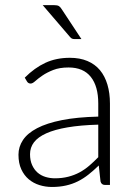

<svg xmlns="http://www.w3.org/2000/svg" viewBox="-20 -736 526 764"><path d="M398.5 0Q383.5 0 380 -14L373 -77.5Q352.5 -57.5 332.2 -41.5Q312 -25.5 290 -14.5Q268 -3.5 242.5 2.2Q217 8 186.5 8Q161 8 137 0.5Q113 -7 94.5 -22.5Q76 -38 64.8 -62.2Q53.5 -86.5 53.5 -120.5Q53.5 -152 71.5 -179Q89.5 -206 127.8 -226Q166 -246 226.2 -258Q286.5 -270 371 -272V-324Q371 -393 341.2 -430.2Q311.5 -467.5 253 -467.5Q217 -467.5 191.8 -457.5Q166.5 -447.5 149 -435.5Q131.5 -423.5 120.5 -413.5Q109.5 -403.5 102 -403.5Q92 -403.5 87 -412.5L78.5 -427Q117.5 -466 160.5 -486Q203.5 -506 258 -506Q298 -506 328 -493.2Q358 -480.5 377.8 -456.8Q397.5 -433 407.5 -399.2Q417.5 -365.5 417.5 -324V0ZM198.5 -26.5Q227.5 -26.5 251.8 -32.8Q276 -39 296.8 -50.2Q317.5 -61.5 335.5 -77Q353.5 -92.5 371 -110.5V-240Q300 -238 248.8 -229.2Q197.5 -220.5 164.2 -205.5Q131 -190.5 115.2 -169.8Q99.5 -149 99.5 -122.5Q99.5 -97.5 107.8 -79.2Q116 -61 129.5 -49.2Q143 -37.5 161 -32Q179 -26.5 198.5 -26.5ZM196 -715.5Q208 -715.5 214 -712Q220 -708.5 225.5 -699.5L304 -580.5H277Q271 -580.5 266.8 -582.2Q262.5 -584 258.5 -589L150 -715.5Z"/></svg>

Font: Lato TR Light
Style: Regular
Weight: 300
Designer: Lukasz Dziedzic
Foundry: Lukasz Dziedzic
Version: Version 1.104 2013